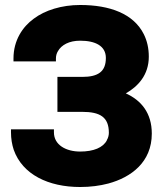

<svg xmlns="http://www.w3.org/2000/svg" viewBox="-20 -740 656 769"><path d="M24 -210C24 -185 28 -161 35 -140C70 -41 174 9 301 9C342 9 380 4 414 -5C506 -30 588 -91 588 -205C588 -287 546 -338 484 -366C533 -394 576 -440 576 -513C576 -547 569 -577 556 -603C515 -685 420 -720 301 -720C227 -720 160 -699 115 -665C71 -633 34 -579 34 -506V-494H204V-506C204 -517 207 -527 212 -535C226 -560 257 -577 301 -577C362 -577 404 -556 404 -508C404 -453 373 -432 309 -432H210V-292H309C381 -292 416 -271 416 -208C416 -198 413 -187 408 -179V-178C393 -149 355 -133 301 -133C245 -133 196 -159 196 -210V-222H24Z"/></svg>

Font: Asimov Pro
Style: Ult
Weight: 900
Designer: Google
Version: Version 2.000980; 2014